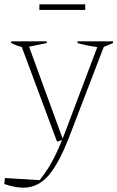

<svg xmlns="http://www.w3.org/2000/svg" viewBox="-54 -670 545 892"><path d="M-34 185 -31 157 130 167Q154 137 171 109.5Q188 82 203 51.5Q218 21 234 -19L211 -12L47 -452Q33 -455 21 -460Q9 -465 -2 -470V-478H163V-470L81 -453L237 -26Q242 -38 247 -52L398 -451Q353 -457 306 -470V-478H471V-470L428 -452L271 -43Q222 86 172.5 144Q123 202 54 202Q17 202 -34 185ZM129 -624V-650H342V-624Z"/></svg>

Font: Piazzolla Thin
Style: Regular
Weight: 100
Designer: Juan Pablo del Peral
Foundry: Huerta Tipografica
Version: Version 1.330